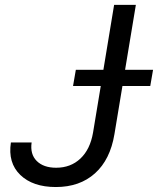

<svg xmlns="http://www.w3.org/2000/svg" viewBox="-20 -747 639 777"><path d="M441.8 -727.3H529.8L486.2 -464.5H599.4L588.1 -399.1H475.5L443.2 -204.5Q426.1 -100.9 364.3 -45.5Q302.6 9.9 206 9.9Q112.9 9.9 62.1 -39.1Q11.4 -88.1 24.1 -170.5H108Q101.2 -122.9 128.7 -95.5Q156.2 -68.2 207.4 -68.2Q266 -68.2 305.4 -105.3Q344.8 -142.4 356.5 -210.2L387.8 -399.1H275.6L286.9 -464.5H398.4Z"/></svg>

Font: Karasuma Gothic
Style: Italic
Weight: 400
Italic angle: -9.39999°
Designer: Rasmus Andersson / Ryoko Nishizuka
Foundry: Genbu
Version: Version 1.00